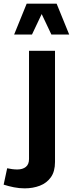

<svg xmlns="http://www.w3.org/2000/svg" viewBox="-98 -811 399 1052"><path d="M281.1 -621.9 212.2 -791H48.2L-20.5 -621.9H77.3L130.4 -734L183.5 -621.9ZM-78 200.7Q-51.7 209.2 -22.1 215.1Q7.5 221 37.1 221Q82.5 221 120.3 206.5Q158.1 192 180.7 160.3Q203.4 128.6 203.4 76.8V-532.8H61V60.4Q61 89.6 43.5 103.6Q26.1 117.6 -3.5 117.6Q-16.7 117.6 -32 115.6Q-47.2 113.5 -58.7 110.9Z"/></svg>

Font: Estedad VF
Style: Regular
Weight: 100
Designer: Amin Abedi
Version: Version 7.3